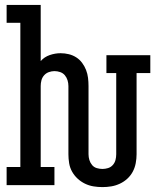

<svg xmlns="http://www.w3.org/2000/svg" viewBox="-20 -755 640 783"><path d="M398 8Q379 8 361 5Q343 2 326.5 -6Q310 -14 296.5 -26.5Q283 -39 274 -55Q265 -71 262 -89.5Q259 -108 259 -126V-404Q259 -416 255.5 -427.5Q252 -439 244.5 -448Q237 -457 225.5 -461Q214 -465 202 -465Q191 -465 179.5 -461Q168 -457 160 -448Q152 -439 149 -427.5Q146 -416 146 -404V-74H202V0H7V-74H63V-662H7V-735H146V-506Q161 -523 183 -530.5Q205 -538 227 -538Q244 -538 260.5 -534Q277 -530 291 -521Q305 -512 315 -498.5Q325 -485 331 -469.5Q337 -454 339 -437.5Q341 -421 341 -404V-126Q341 -114 344.5 -102.5Q348 -91 355.5 -82Q363 -73 374.5 -69.5Q386 -66 398 -66Q409 -66 420.5 -69.5Q432 -73 440 -82Q448 -91 451 -102.5Q454 -114 454 -126V-457H414V-530H593V-457H537V-126Q537 -108 533.5 -89.5Q530 -71 521.5 -55Q513 -39 499.5 -26.5Q486 -14 469 -6Q452 2 434 5Q416 8 398 8Z"/></svg>

Font: Iosevka Slab Extended
Style: Regular
Weight: 400
Width: 7
Monospace: yes
Designer: Belleve Invis
Foundry: Belleve Invis
Version: Version 11.1.1; ttfautohint (v1.8.3)